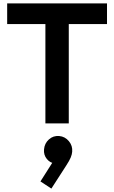

<svg xmlns="http://www.w3.org/2000/svg" viewBox="-20 -723 669 1125"><path d="M246 0V-688H383V0ZM22 -582V-703H607V-582ZM281 382 217 340 297 214 339 206Q331 219 321 227Q311 235 300 234Q274 232 254.5 208.5Q235 185 238 152Q241 117 266.5 94Q292 71 327 74Q361 77 383.5 104Q406 131 403 166Q402 181 394.5 199.5Q387 218 368 247Z"/></svg>

Font: Outfit Thin SemiBold
Style: Regular
Weight: 600
Version: Version 1.100;gftools[0.9.27]